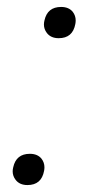

<svg xmlns="http://www.w3.org/2000/svg" viewBox="-20 -524 254 553"><path d="M149 -414Q126.5 -414 115 -429Q106.5 -440 106.5 -453.5Q106.5 -459 108 -465Q116.5 -504 156 -504Q178 -504 189.5 -490Q198 -479 198 -465Q198 -460.5 197 -455Q189.5 -414 149 -414ZM59 9Q36.5 9 25 -6Q16.5 -17 16.5 -30.5Q16.5 -36 18 -42Q26.5 -81 66 -81Q88 -81 99.5 -67Q108 -56 108 -42Q108 -37.5 107 -32Q99.5 9 59 9Z"/></svg>

Font: Heraclito Thin
Style: Italic
Weight: 100
Italic angle: -12°
Designer: Kostas Bartsokas (font) & Cristiano Sobral (main changes)
Foundry: Kostas Bartsokas (font) & Cristiano Sobral (main changes)
Version: Version 1.00;July 8, 2020;FontCreator 13.0.0.2655 64-bit